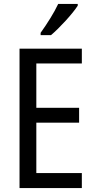

<svg xmlns="http://www.w3.org/2000/svg" viewBox="-20 -963 488 983"><path d="M378 -934V-943H278C257 -898 223 -844 188 -795V-783H241C284 -819 353 -894 378 -934ZM399 0V-77H166V-335H385V-411H166V-638H399V-714H80V0Z"/></svg>

Font: Noto Sans Lao Looped Condensed
Style: Regular
Weight: 400
Width: 3
Designer: Mark Frömberg, Ben Mitchell
Foundry: The Fontpad Ltd
Version: Version 1.002